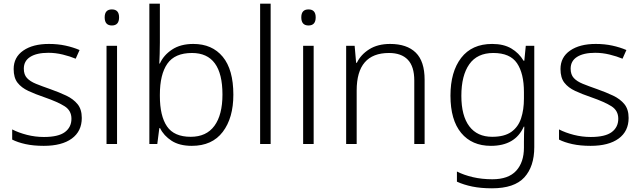

<svg xmlns="http://www.w3.org/2000/svg" viewBox="-20 -780 3471 1040"><path d="M423 -141Q423 -69 369 -29.5Q315 10 217 10Q161 10 118 0.5Q75 -9 46 -24V-79Q81 -61 126 -49.5Q171 -38 218 -38Q296 -38 331.5 -64.5Q367 -91 367 -137Q367 -181 330 -204.5Q293 -228 221 -253Q171 -270 133.5 -287.5Q96 -305 75 -332Q54 -359 54 -406Q54 -470 106 -506Q158 -542 245 -542Q293 -542 334.5 -533Q376 -524 411 -509L390 -462Q359 -475 320 -484.5Q281 -494 242 -494Q179 -494 144 -472Q109 -450 109 -408Q109 -376 126 -357.5Q143 -339 175 -326Q207 -313 253 -297Q301 -280 339 -262Q377 -244 400 -216Q423 -188 423 -141Z M586 -729Q625 -729 625 -686Q625 -642 586 -642Q547 -642 547 -686Q547 -729 586 -729ZM614 -532V0H557V-532Z M846 -550Q846 -521 845 -488.5Q844 -456 843 -436H846Q866 -481 912 -511.5Q958 -542 1027 -542Q1129 -542 1186.5 -472.5Q1244 -403 1244 -267Q1244 -141 1186.5 -65.5Q1129 10 1019 10Q952 10 909.5 -17.5Q867 -45 847 -86H843L832 0H789V-760H846ZM1020 -493Q927 -493 886.5 -435Q846 -377 846 -267V-260Q846 -152 884.5 -95.5Q923 -39 1013 -39Q1098 -39 1141.5 -98.5Q1185 -158 1185 -268Q1185 -493 1020 -493Z M1446 0H1389V-760H1446Z M1651 -729Q1690 -729 1690 -686Q1690 -642 1651 -642Q1612 -642 1612 -686Q1612 -729 1651 -729ZM1679 -532V0H1622V-532Z M2093 -542Q2184 -542 2232 -495Q2280 -448 2280 -348V0H2224V-344Q2224 -420 2189 -456.5Q2154 -493 2087 -493Q1912 -493 1912 -290V0H1855V-532H1901L1909 -440H1913Q1934 -484 1980 -513Q2026 -542 2093 -542Z M2646 -542Q2708 -542 2749.5 -517.5Q2791 -493 2816 -451H2820L2828 -532H2874V17Q2874 122 2820 181Q2766 240 2645 240Q2585 240 2538.5 230.5Q2492 221 2455 204V149Q2492 168 2541 179.5Q2590 191 2647 191Q2734 191 2776 145Q2818 99 2818 20V-11Q2818 -32 2818.5 -53.5Q2819 -75 2820 -94H2817Q2771 10 2639 10Q2536 10 2478 -60Q2420 -130 2420 -262Q2420 -391 2478 -466.5Q2536 -542 2646 -542ZM2652 -493Q2565 -493 2522 -432Q2479 -371 2479 -261Q2479 -153 2522 -96Q2565 -39 2646 -39Q2712 -39 2749.5 -65.5Q2787 -92 2802.5 -139Q2818 -186 2818 -246V-281Q2818 -382 2780.5 -437.5Q2743 -493 2652 -493Z M3385 -141Q3385 -69 3331 -29.5Q3277 10 3179 10Q3123 10 3080 0.5Q3037 -9 3008 -24V-79Q3043 -61 3088 -49.5Q3133 -38 3180 -38Q3258 -38 3293.5 -64.5Q3329 -91 3329 -137Q3329 -181 3292 -204.5Q3255 -228 3183 -253Q3133 -270 3095.5 -287.5Q3058 -305 3037 -332Q3016 -359 3016 -406Q3016 -470 3068 -506Q3120 -542 3207 -542Q3255 -542 3296.5 -533Q3338 -524 3373 -509L3352 -462Q3321 -475 3282 -484.5Q3243 -494 3204 -494Q3141 -494 3106 -472Q3071 -450 3071 -408Q3071 -376 3088 -357.5Q3105 -339 3137 -326Q3169 -313 3215 -297Q3263 -280 3301 -262Q3339 -244 3362 -216Q3385 -188 3385 -141Z"/></svg>

Font: Noto Sans Arabic UI Lt
Style: Regular
Weight: 300
Designer: Monotype Design Team, Nadine Chahine and Nizar Qandah
Foundry: Monotype Imaging Inc.
Version: Version 2.010; ttfautohint (v1.8.4.7-5d5b)